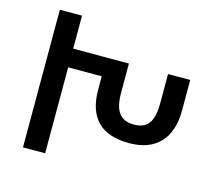

<svg xmlns="http://www.w3.org/2000/svg" viewBox="-102 -838 1068 962"><g transform="rotate(15 432.0 -357.0)"><path d="M816 -543V-385Q816 -275 760.5 -216.5Q705 -158 601 -158Q383 -158 383 -378V-446H209V0H94V-714H209V-543H457H498V-392Q498 -320 523 -287Q548 -254 601 -254Q653 -254 677 -286.5Q701 -319 701 -392V-543Z"/></g></svg>

Font: Noto Sans Armenian Medium
Style: Regular
Weight: 500
Designer: Monotype Design team
Foundry: Monotype Imaging Inc.
Version: Version 1.000